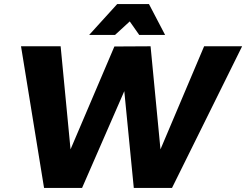

<svg xmlns="http://www.w3.org/2000/svg" viewBox="-20 -930 1218 950"><path d="M990 -701H1178L831 0H642L595 -479L386 0H198L84 -701H280L329 -191L546 -700L725 -701L774 -191ZM797 -757H669L622 -824L549 -757H421L560 -910H717Z"/></svg>

Font: Gontserrat
Style: Bold Italic
Weight: 700
Italic angle: -11.3°
Designer: Julieta Ulanovsky
Foundry: Julieta Ulanovsky
Version: Version 6.001